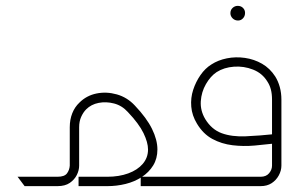

<svg xmlns="http://www.w3.org/2000/svg" viewBox="-20 -635 1020 655"><path d="M460 0V-32H527V0ZM82 0V-32H176Q200 -32 208.5 -43.5Q217 -55 218 -70V-201Q218 -227 226.5 -248.5Q235 -270 251 -285Q275 -309 309 -316Q343 -323 378.5 -313Q414 -303 440 -275Q480 -233 498.5 -195.5Q517 -158 517 -125Q517 -94 502.5 -70.5Q488 -47 463.5 -31Q439 -15 408.5 -7.5Q378 0 346 0H248V-32H346Q386 -32 417.5 -43.5Q449 -55 467 -76Q485 -97 485 -125Q485 -149 469.5 -181Q454 -213 416 -253Q396 -275 369 -282Q342 -289 316.5 -284Q291 -279 274 -262Q264 -252 257 -236.5Q250 -221 250 -201V-70Q250 -54 242 -38Q234 -22 218 -11Q202 0 176 0ZM64 0 40 -32H82L106 0Z M792 -565Q781 -565 773.5 -572.5Q766 -580 766 -590Q766 -601 773.5 -608Q781 -615 791 -615Q802 -615 809 -608Q816 -601 816 -591Q816 -580 809 -572.5Q802 -565 792 -565Z M517 0V-32H869Q888 -32 898 -44Q908 -56 908 -70V-295Q908 -315 904 -330Q900 -345 892 -357Q875 -385 843.5 -397.5Q812 -410 778 -407.5Q744 -405 719 -389Q698 -375 682.5 -348Q667 -321 665 -289.5Q663 -258 680 -229Q702 -193 736.5 -180.5Q771 -168 818 -170Q865 -172 922 -178V-146Q887 -142 849 -138.5Q811 -135 773.5 -139.5Q736 -144 704.5 -161Q673 -178 652 -213Q635 -241 632.5 -271Q630 -301 639 -328.5Q648 -356 664 -379Q680 -402 701 -415Q724 -430 754 -436Q784 -442 815.5 -437.5Q847 -433 874 -417.5Q901 -402 919 -374Q929 -358 934.5 -338Q940 -318 940 -295V-70Q940 -53 931 -36.5Q922 -20 906.5 -10Q891 0 869 0Z"/></svg>

Font: Mada ExtraLight
Style: Regular
Weight: 250
Designer: Khaled Hosny
Version: Version 1.5